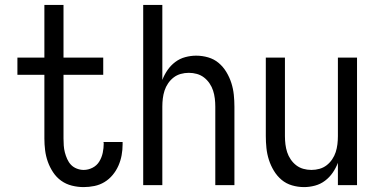

<svg xmlns="http://www.w3.org/2000/svg" viewBox="-20 -755 1540 783"><path d="M321 8Q297 8 273 2Q249 -4 229.5 -18Q210 -32 196.5 -52.5Q183 -73 175 -95.5Q167 -118 164 -142Q161 -166 161 -190V-450H51V-520H161V-735H239V-520H401V-450H239V-190Q239 -176 240 -161.5Q241 -147 244.5 -133.5Q248 -120 254 -106.5Q260 -93 269.5 -83Q279 -73 293 -67.5Q307 -62 321 -62Q340 -62 357.5 -71Q375 -80 385 -96.5Q395 -113 399 -132Q403 -151 403 -170Q403 -171 402.5 -173Q402 -175 402 -176H480Q480 -174 480 -171.5Q480 -169 480 -166Q480 -144 476 -122Q472 -100 463 -79.5Q454 -59 439.5 -41.5Q425 -24 406 -12.5Q387 -1 365 3.5Q343 8 321 8Z M564 0V-735H642V-429Q650 -450 663 -469Q676 -488 694.5 -502Q713 -516 735.5 -522Q758 -528 780 -528Q805 -528 829 -521Q853 -514 871.5 -498.5Q890 -483 903 -461.5Q916 -440 923.5 -416.5Q931 -393 933.5 -368.5Q936 -344 936 -320V0H858V-320Q858 -337 856 -353.5Q854 -370 849 -385.5Q844 -401 834.5 -415Q825 -429 812 -439Q799 -449 783 -453.5Q767 -458 750 -458Q733 -458 717 -453.5Q701 -449 688 -439Q675 -429 665.5 -415Q656 -401 651 -385.5Q646 -370 644 -353.5Q642 -337 642 -320V0Z M1220 8Q1195 8 1171 1Q1147 -6 1128.5 -21.5Q1110 -37 1097 -58.5Q1084 -80 1076.5 -103.5Q1069 -127 1066.5 -151.5Q1064 -176 1064 -200V-520H1142V-200Q1142 -183 1144 -166.5Q1146 -150 1151 -134.5Q1156 -119 1165.5 -105Q1175 -91 1188 -81Q1201 -71 1217 -66.5Q1233 -62 1250 -62Q1267 -62 1283 -66.5Q1299 -71 1312 -81Q1325 -91 1334.5 -105Q1344 -119 1349 -134.5Q1354 -150 1356 -166.5Q1358 -183 1358 -200V-520H1436V0H1358V-91Q1350 -70 1337 -51Q1324 -32 1305.5 -18Q1287 -4 1264.5 2Q1242 8 1220 8Z"/></svg>

Font: Zed Sans
Style: Regular
Weight: 400
Designer: Belleve Invis
Foundry: Belleve Invis
Version: Version 1.0.0; ttfautohint (v1.8.4)